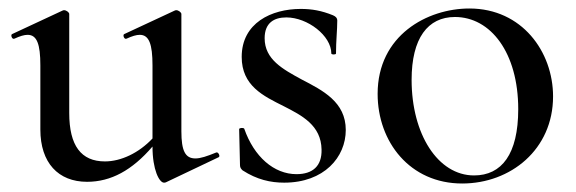

<svg xmlns="http://www.w3.org/2000/svg" viewBox="-20 -419 1357 452"><path d="M489 -60C467 -51 452 -46 440 -46C416 -46 407 -64 407 -110V-386C407 -390 400 -395 395 -395C394 -395 393 -395 391 -394L273 -339C268 -338 272 -325 278 -328C291 -334 301 -337 309 -337C331 -337 339 -315 339 -265V-93C307 -59 265 -39 227 -39C171 -39 143 -76 143 -153V-386C143 -390 136 -395 131 -395C130 -395 129 -395 127 -394L9 -339C4 -338 8 -325 14 -328C27 -334 37 -337 45 -337C67 -337 75 -315 75 -265V-114C75 -36 117 9 185 9C241 9 291 -18 339 -74C339 -19 355 11 366 11C368 11 369 11 371 10L495 -49C499 -51 494 -62 489 -60Z M603 -329C603 -365 625 -378 654 -378C704 -378 760 -335 760 -293C760 -290 771 -290 771 -293C771 -323 774 -348 774 -371C774 -376 771 -380 764 -383C737 -394 714 -398 688 -398C619 -398 549 -365 549 -285C549 -217 600 -193 648 -169C691 -147 736 -124 737 -67C738 -28 716 -9 678 -9C625 -9 578 -50 555 -116C553 -119 543 -118 543 -115L545 -30C545 -24 548 -21 551 -18C585 4 617 11 649 11C743 11 794 -49 794 -113C794 -179 740 -206 690 -232C646 -256 603 -279 603 -329Z M1068 13C1182 13 1282 -67 1282 -192C1282 -297 1209 -399 1085 -399C986 -399 869 -336 869 -198C869 -85 945 13 1068 13ZM1096 -6C1011 -6 949 -103 949 -231C949 -329 987 -379 1051 -379C1135 -379 1200 -295 1200 -162C1200 -56 1161 -6 1096 -6Z"/></svg>

Font: Cormorant Infant Book
Style: Regular
Weight: 500
Designer: Christian Thalmann (Catharsis Fonts)
Version: Version 1.000;PS 002.000;hotconv 1.0.88;makeotf.lib2.5.64775